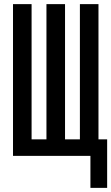

<svg xmlns="http://www.w3.org/2000/svg" viewBox="-20 -755 540 930"><path d="M418 155V0H43V-735H133V-80H205V-735H295V-80H367V-735H457V-80H499V155Z"/></svg>

Font: Iosevka Term Medium
Style: Regular
Weight: 500
Monospace: yes
Designer: Belleve Invis
Foundry: Belleve Invis
Version: Version 26.3.1